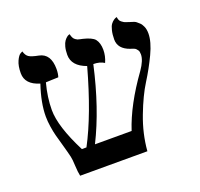

<svg xmlns="http://www.w3.org/2000/svg" viewBox="-103 -672 818 786"><g transform="rotate(-20 306.0 -279.5)"><path d="M580.1 -452.1Q580.1 -416 556.2 -365.5Q532.2 -314.9 502.7 -268.1Q473.1 -221.2 445.1 -147.7Q417 -74.2 411.1 0H118.2Q114.3 -17.1 113 -45.7Q111.8 -74.2 108.9 -85.9Q104 -106.9 94.5 -140.4Q85 -173.8 80.6 -190.4Q76.2 -207 72.5 -231Q68.8 -254.9 68.8 -275.9Q68.8 -335 94.2 -410.2Q33.2 -428.2 33.2 -477.1Q33.2 -509.3 42.5 -529.5Q51.8 -549.8 61 -554.7L69.8 -559.1Q74.7 -541 85.9 -533.4Q97.2 -525.9 127.9 -520Q176.8 -510.3 176.8 -443.8Q176.8 -423.8 171.9 -409.2Q156.7 -409.2 140.4 -408.2Q124 -407.2 117.2 -407.2Q101.1 -347.2 101.1 -292Q101.1 -220.2 162.1 -100.1H182.1Q245.1 -218.3 298.8 -412.1Q237.8 -434.1 237.8 -482.9Q237.8 -502.9 241.9 -518.1Q246.1 -533.2 251.5 -540.5Q256.8 -547.9 262.5 -552.5Q268.1 -557.1 272 -558.1L275.9 -559.1Q277.8 -550.3 281 -543.7Q284.2 -537.1 290 -533Q295.9 -528.8 298.8 -527.8Q301.8 -526.9 310.3 -524.9Q318.8 -522.9 319.8 -522.9Q357.9 -513.7 370.1 -499.5Q383.8 -481.9 383.8 -452.1Q383.8 -425.3 372.1 -398.9Q353 -411.1 325.2 -411.1Q285.2 -231.9 219.2 -100.1H378.9Q412.1 -202.1 496.1 -318.8Q522 -356 522 -381.8Q522 -387.7 521 -392.8Q520 -397.9 517.1 -401.4Q514.2 -404.8 512 -407.5Q509.8 -410.2 505.4 -412.1Q501 -414.1 499.5 -414.6Q498 -415 493.7 -416.5L488.8 -418Q439.9 -435.1 439.9 -476.1Q439.9 -498 444.1 -515.1Q448.2 -532.2 454.1 -540Q460 -547.9 466.6 -552.5Q473.1 -557.1 477.1 -558.1L481 -559.1Q481.9 -551.3 484.4 -545.7Q486.8 -540 492.4 -536.1Q498 -532.2 500.5 -530.5Q502.9 -528.8 511.5 -525.9Q520 -522.9 521 -522.9L526.4 -521Q531.7 -519 534.4 -518.6Q537.1 -518.1 543 -515.6Q548.8 -513.2 552 -510Q555.2 -506.8 560.1 -502.9Q564.9 -499 567.9 -494.6Q570.8 -490.2 574 -483.6Q577.1 -477.1 578.6 -469Q580.1 -460.9 580.1 -452.1Z"/></g></svg>

Font: Linux Libertine Display
Style: Regular
Weight: 400
Designer: Philipp H. Poll
Foundry: Philipp H. Poll
Version: Version 5.0.9